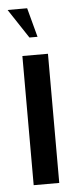

<svg xmlns="http://www.w3.org/2000/svg" viewBox="-51 -704 294 733"><g transform="rotate(-5 96.5 -337.5)"><path d="M146 -495V0H48V-495ZM81 -563 7 -675H82L112 -563Z"/></g></svg>

Font: Moniqa Paragraph
Style: Bold
Weight: 700
Designer: Rajesh Rajput
Foundry: Rajesh Rajput
Version: Version 1.000